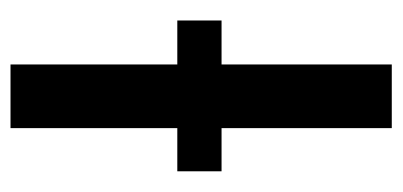

<svg xmlns="http://www.w3.org/2000/svg" viewBox="-216 -534 751 358"><g transform="rotate(-90 159.0 -355.5)"><path d="M217.3 -710.9V0H98.6V-710.9ZM299.3 -399.9V-317.4H18.1V-399.9Z"/></g></svg>

Font: Roboto Condensed Medium
Style: Regular
Weight: 500
Designer: Christian Robertson
Foundry: Google
Version: Version 3.0